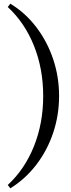

<svg xmlns="http://www.w3.org/2000/svg" viewBox="-20 -785 384 1040"><path d="M36 235 22 217Q114 132 164 7Q214 -118 214 -265Q214 -412 164 -537Q114 -662 22 -747L36 -765Q117 -716 176.5 -638Q236 -560 268 -464.5Q300 -369 300 -265Q300 -161 268 -65.5Q236 30 176.5 107.5Q117 185 36 235Z"/></svg>

Font: Platypi Light
Style: Regular
Weight: 300
Designer: David Sargent
Foundry: Bolt Cutter Type
Version: Version 1.200